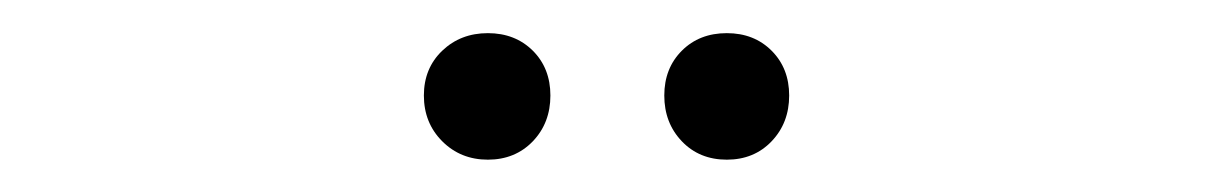

<svg xmlns="http://www.w3.org/2000/svg" viewBox="-20 -652 740 117"><path d="M277.3 -631.8Q293.9 -631.8 304.7 -621.1Q315.4 -610.4 315.4 -593.8Q315.4 -577.1 304.7 -565.9Q293.9 -554.7 277.3 -554.7Q260.7 -554.7 249.5 -565.9Q238.3 -577.1 238.3 -593.8Q238.3 -610.4 249.5 -621.1Q260.7 -631.8 277.3 -631.8ZM422.9 -631.8Q439.5 -631.8 450.2 -621.1Q460.9 -610.4 460.9 -593.8Q460.9 -577.1 450.2 -565.9Q439.5 -554.7 422.9 -554.7Q406.2 -554.7 395.5 -565.9Q384.8 -577.1 384.8 -593.8Q384.8 -610.4 395.5 -621.1Q406.2 -631.8 422.9 -631.8Z"/></svg>

Font: Coming Soon
Style: Regular
Weight: 400
Designer: Dathan Boardman
Foundry: Open Window
Version: Version 1.000